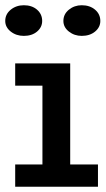

<svg xmlns="http://www.w3.org/2000/svg" viewBox="-29 -713 406 733"><path d="M133 -25V-471H239V-25ZM29 0V-85H345V0ZM29 -386V-471H214V-386ZM283 -576Q255 -576 234 -592.5Q213 -609 213 -633Q213 -659 234 -676Q255 -693 283 -693Q314 -693 334 -676Q354 -659 354 -633Q354 -609 334 -592.5Q314 -576 283 -576ZM62 -576Q33 -576 12 -592.5Q-9 -609 -9 -633Q-9 -659 12 -676Q33 -693 62 -693Q93 -693 112.5 -676Q132 -659 132 -633Q132 -609 112.5 -592.5Q93 -576 62 -576Z"/></svg>

Font: BioRhyme Medium
Style: Regular
Weight: 500
Designer: Aoife Mooney
Foundry: Aoife Mooney Type
Version: Version 1.600;gftools[0.9.33]